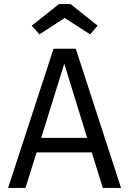

<svg xmlns="http://www.w3.org/2000/svg" viewBox="-20 -930 640 950"><path d="M161 -176 106 0H20L245 -689H355L579 0H489L434 -176ZM411 -248 298 -615 184 -248ZM463 -803 426 -760 300 -841 175 -760 137 -803 272 -910H329Z"/></svg>

Font: Fira Mono
Style: Regular
Weight: 400
Designer: Carrois Corporate & Edenspiekermann AG
Foundry: Carrois Corporate GbR & Edenspiekermann AG
Version: Version 3.206